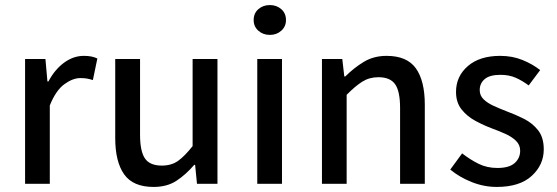

<svg xmlns="http://www.w3.org/2000/svg" viewBox="-20 -719 2178 751"><path d="M78.1 0V-488.3H157.7L165.5 -400.4H169.4Q194.3 -447.3 230.7 -473.9Q267.1 -500.5 307.6 -500.5Q324.7 -500.5 337.2 -498Q349.6 -495.6 360.8 -490.2L343.3 -405.8Q331.1 -409.7 320.6 -411.6Q310.1 -413.6 294.4 -413.6Q264.6 -413.6 231.7 -389.6Q198.7 -365.7 174.8 -306.6V0Z M580.6 12.2Q500.5 12.2 465.6 -37.1Q430.7 -86.4 430.7 -179.2V-488.3H527.8V-191.9Q527.8 -127.4 546.9 -99.4Q565.9 -71.3 612.8 -71.3Q650.4 -71.3 676 -89.4Q701.7 -107.4 733.4 -147.5V-488.3H830.6V0H750.5L743.2 -74.2H739.7Q706.5 -35.6 669.9 -11.7Q633.3 12.2 580.6 12.2Z M986.3 0V-488.3H1083V0ZM1035.6 -582.5Q1008.8 -582.5 990.5 -598.9Q972.2 -615.2 972.2 -640.6Q972.2 -667 990.5 -683.1Q1008.8 -699.2 1035.6 -699.2Q1062 -699.2 1080.3 -683.1Q1098.6 -667 1098.6 -640.6Q1098.6 -615.2 1080.3 -598.9Q1062 -582.5 1035.6 -582.5Z M1239.3 0V-488.3H1318.8L1326.7 -419.9H1330.6Q1364.3 -453.6 1403.1 -477.1Q1441.9 -500.5 1492.2 -500.5Q1571.8 -500.5 1606.7 -451.7Q1641.6 -402.8 1641.6 -309.6V0H1544.9V-296.9Q1544.9 -361.8 1525.6 -389.4Q1506.3 -417 1460 -417Q1424.8 -417 1397.2 -399.7Q1369.6 -382.3 1335.9 -348.1V0Z M1922.9 12.2Q1872.6 12.2 1824.5 -7.1Q1776.4 -26.4 1741.2 -55.7L1787.6 -119.1Q1820.3 -93.8 1852.8 -77.9Q1885.3 -62 1925.8 -62Q1971.7 -62 1993.2 -81.3Q2014.6 -100.6 2014.6 -129.4Q2014.6 -152.3 1998.3 -168.2Q1981.9 -184.1 1957 -195.3Q1932.1 -206.5 1905.3 -216.3Q1872.6 -228.5 1839.8 -246.1Q1807.1 -263.7 1785.4 -291Q1763.7 -318.4 1763.7 -359.4Q1763.7 -420.4 1809.8 -460.4Q1856 -500.5 1936.5 -500.5Q1984.4 -500.5 2024.2 -484.1Q2064 -467.8 2092.8 -444.8L2047.9 -384.8Q2022.5 -403.8 1996.8 -415Q1971.2 -426.3 1937.5 -426.3Q1895.5 -426.3 1876 -409.7Q1856.4 -393.1 1856.4 -366.7Q1856.4 -345.2 1871.6 -330.6Q1886.7 -315.9 1910.9 -304.9Q1935.1 -293.9 1961.4 -283.7Q1996.1 -271 2029.5 -254.2Q2063 -237.3 2085 -209.2Q2106.9 -181.2 2106.9 -134.8Q2106.9 -74.2 2059.8 -31Q2012.7 12.2 1922.9 12.2Z"/></svg>

Font: Varta Light SemiBold
Style: Regular
Weight: 600
Version: Version 1.004